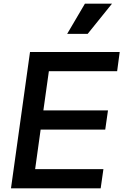

<svg xmlns="http://www.w3.org/2000/svg" viewBox="-20 -1029 674 1049"><path d="M40 0H530L545 -105H172L202 -321H555L570 -426H217L247 -640H620L634 -745H144ZM347 -844H459L592 -1009H444Z"/></svg>

Font: Mluvka SemiBold
Style: Italic
Weight: 600
Italic angle: -8°
Designer: Modified by Jiří Krblich, Original typeface by Gumpita Rahayu
Foundry: Gumpita Rahayu & Jiří Krblich
Version: Version 2.000;Glyphs 3.1.1 (3134)